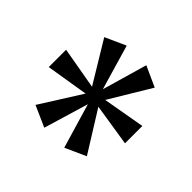

<svg xmlns="http://www.w3.org/2000/svg" viewBox="-90 -909 680 680"><g transform="rotate(-45 250.0 -569.0)"><path d="M204.1 -377.9 229 -536.1 76.2 -440.9 41 -519 209 -568.8 41 -619.1 76.2 -698.2 230 -601.1 204.1 -759.8H291L263.2 -602.1L418 -695.8L453.1 -618.2L284.2 -568.8L453.1 -520L418 -442.9L263.2 -536.1L291 -377.9Z"/></g></svg>

Font: Satisar Sharada
Style: Regular
Weight: 400
Designer: Vinodh Rajan & Sunil Mahnoori
Version: 2.2